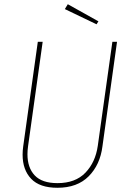

<svg xmlns="http://www.w3.org/2000/svg" viewBox="-20 -879 616 909"><path d="M465 -186Q454 -99 400 -44.5Q346 10 252 10Q168 10 127.5 -32.5Q87 -75 87 -147Q87 -166 90 -187L159 -681H182L113 -188Q110 -167 110 -149Q110 -85 144.5 -48.5Q179 -12 252 -12Q337 -12 384.5 -61.5Q432 -111 443 -189L512 -681H534ZM301 -859 446 -778 437 -764 287 -836Z"/></svg>

Font: Fira Sans Condensed Thin
Style: Italic
Weight: 250
Width: 3
Italic angle: -8°
Designer: Carrois Corporate & Edenspiekermann AG
Foundry: Carrois Corporate GbR & Edenspiekermann AG
Version: Version 4.203